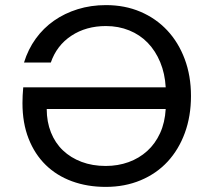

<svg xmlns="http://www.w3.org/2000/svg" viewBox="-20 -725 826 752"><path d="M394 -75Q442 -75 483.5 -90Q525 -105 556.5 -133.5Q588 -162 607 -203.5Q626 -245 629 -298H163Q163 -248 179.5 -206.5Q196 -165 226.5 -136Q257 -107 299.5 -91Q342 -75 394 -75ZM394 7Q322 7 262 -15Q202 -37 159 -79Q116 -121 92 -182Q68 -243 68 -321Q68 -350 71 -383H629Q626 -437 607.5 -481.5Q589 -526 558.5 -557.5Q528 -589 486 -606Q444 -623 395 -623Q317 -623 259.5 -585Q202 -547 179 -480H74Q90 -532 120 -573.5Q150 -615 191.5 -644Q233 -673 284.5 -689Q336 -705 395 -705Q469 -705 530 -679Q591 -653 635 -606Q679 -559 703.5 -493.5Q728 -428 728 -349Q728 -270 704 -204.5Q680 -139 636.5 -92Q593 -45 531 -19Q469 7 394 7Z"/></svg>

Font: Poppins
Style: Regular
Weight: 400
Designer: Ninad Kale (Devanagari), Jonny Pinhorn (Latin)
Foundry: Indian Type Foundry
Version: Version 3.002 2017